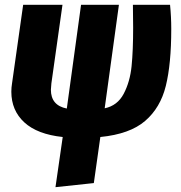

<svg xmlns="http://www.w3.org/2000/svg" viewBox="-20 -552 749 796"><path d="M396 16 369 207 210 224 240 16Q135 5 81 -44.5Q27 -94 27 -172Q27 -189 30 -207L76 -532H239L193 -206Q191 -188 191 -180Q191 -115 257 -102L316 -532H473L414 -103Q467 -114 493 -163.5Q519 -213 525.5 -277.5Q532 -342 532 -437L531 -532H685Q690 -482 690 -432Q690 -287 667.5 -196Q645 -105 581.5 -50.5Q518 4 396 16Z"/></svg>

Font: Fira Sans Condensed ExtraBold
Style: Italic
Weight: 800
Width: 3
Italic angle: -8°
Designer: bBox Type GmbH & Carrois Corporate GbR & Edenspiekermann AG
Foundry: bBox Type GmbH & Carrois Corporate GbR & Edenspiekermann AG
Version: Version 4.301